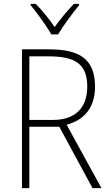

<svg xmlns="http://www.w3.org/2000/svg" viewBox="-20 -968 564 988"><path d="M244 -791H279C304 -834 353 -900 387 -941V-948H360C325 -911 290 -869 261 -829C234 -869 197 -915 164 -948H138V-941C170 -903 219 -835 244 -791ZM234 -714H93V0H131V-316H285L456 0H502L323 -326C414 -351 469 -414 469 -522C469 -666 387 -714 234 -714ZM230 -678C367 -678 429 -639 429 -522C429 -408 361 -351 256 -351H131V-678Z"/></svg>

Font: Noto Sans Lao SemiCondensed ExtraLight
Style: Regular
Weight: 200
Width: 4
Designer: Monotype Design Team
Foundry: Monotype Imaging Inc.
Version: Version 2.003